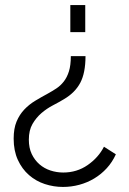

<svg xmlns="http://www.w3.org/2000/svg" viewBox="-20 -526 509 759"><path d="M318 -304Q318 -238 297.5 -199Q277 -160 233 -134Q213 -122 189 -109.5Q165 -97 144 -79Q123 -61 108.5 -36Q94 -11 94 26Q94 59 105.5 83Q117 107 136 123.5Q155 140 179.5 148Q204 156 230 156Q284 156 326.5 126.5Q369 97 391 54L438 84Q424 115 402 139Q380 163 352.5 179.5Q325 196 293.5 204.5Q262 213 229 213Q192 213 157 201.5Q122 190 94.5 166Q67 142 50.5 106Q34 70 34 22Q34 -18 45.5 -45.5Q57 -73 76 -93Q95 -113 119 -127.5Q143 -142 169 -156Q187 -166 203 -176.5Q219 -187 232 -203.5Q245 -220 252.5 -244Q260 -268 260 -304ZM317 -506V-399H258V-506Z"/></svg>

Font: Oxford Sans
Style: Regular
Weight: 400
Designer: Matt McInerney, Pablo Impallari, Rodrigo Fuenzalida
Foundry: Matt McInerney, Pablo Impallari, Rodrigo Fuenzalida
Version: Version 3.000g; ttfautohint (v1.5) -l 8 -r 28 -G 28 -x 14 -D